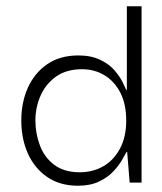

<svg xmlns="http://www.w3.org/2000/svg" viewBox="-20 -583 518 613"><path d="M229 10Q171 10 130.5 -18Q90 -46 69 -93Q48 -140 48 -198Q48 -257 69.5 -304Q91 -351 131.5 -378.5Q172 -406 230 -406Q271 -406 300 -392Q329 -378 346 -358Q363 -338 371.5 -320.5Q380 -303 383 -296H385V-563H432V0H394L386 -98H384Q381 -93 371.5 -75.5Q362 -58 344 -38Q326 -18 297.5 -4Q269 10 229 10ZM235 -33Q276 -33 309.5 -52Q343 -71 363 -108.5Q383 -146 383 -198Q383 -250 364.5 -286.5Q346 -323 314 -342.5Q282 -362 242 -362Q192 -362 159 -338.5Q126 -315 109.5 -277.5Q93 -240 93 -198Q93 -157 107.5 -118.5Q122 -80 153.5 -56.5Q185 -33 235 -33Z"/></svg>

Font: Darker Grotesque
Style: Regular
Weight: 400
Designer: Gabriel Lam
Foundry: TypeRant
Version: Version 1.000;gftools[0.9.28]